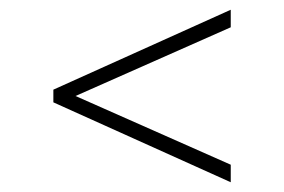

<svg xmlns="http://www.w3.org/2000/svg" viewBox="-20 -577 582 394"><path d="M453.5 -203 89.5 -367V-393L453.5 -557V-521L135 -380L453.5 -239Z"/></svg>

Font: Encode Sans SemiExpanded SemiExpanded Thin
Style: Regular
Weight: 100
Width: 6
Designer: Multiple Designers
Foundry: Impallari Type
Version: Version 3.000; ttfautohint (v1.8.3) -l 8 -r 50 -G 200 -x 14 